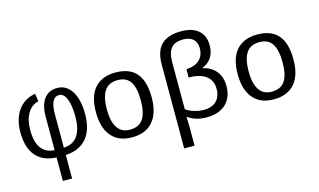

<svg xmlns="http://www.w3.org/2000/svg" viewBox="-104 -1044 2608 1570"><g transform="rotate(-15 1200.0 -259.0)"><path d="M574.7 -275.9Q574.7 -142.6 513.4 -70.1Q452.1 2.4 335.4 8.8V207.5H257.3V8.8Q143.6 3.4 84 -65.9Q24.4 -135.3 24.4 -266.1Q24.4 -377.9 76.4 -450.9Q128.4 -523.9 222.2 -540L232.4 -473.6Q172.9 -460 139.9 -404.3Q106.9 -348.6 106.9 -264.2Q106.9 -61 257.3 -53.2V-336.4Q257.3 -431.6 295.9 -485.4Q334.5 -539.1 407.2 -539.1Q485.4 -539.1 530 -468Q574.7 -397 574.7 -275.9ZM492.2 -276.9Q492.2 -370.1 470 -424.6Q447.8 -479 408.2 -479Q335.4 -479 335.4 -337.9V-53.2Q492.2 -59.6 492.2 -276.9Z M1135.7 -264.6Q1135.7 -131.3 1074.5 -60.8Q1013.2 9.8 897.5 9.8Q784.2 9.8 723.9 -61.5Q663.6 -132.8 663.6 -264.6Q663.6 -400.9 725.3 -469.5Q787.1 -538.1 900.4 -538.1Q1019.5 -538.1 1077.6 -470.2Q1135.7 -402.3 1135.7 -264.6ZM1043.5 -264.6Q1043.5 -369.6 1010 -421.4Q976.6 -473.1 901.9 -473.1Q826.2 -473.1 791 -420.4Q755.9 -367.7 755.9 -264.6Q755.9 -162.1 791 -108.6Q826.2 -55.2 896.5 -55.2Q974.1 -55.2 1008.8 -107.4Q1043.5 -159.7 1043.5 -264.6Z M1750.5 -197.8Q1750.5 -101.1 1692.6 -45.7Q1634.8 9.8 1527.3 9.8Q1438 9.8 1372.1 -36.1H1369.1Q1372.1 19.5 1372.1 62.5V207.5H1284.2V-501.5Q1284.2 -617.2 1339.8 -670.9Q1395.5 -724.6 1505.9 -724.6Q1602.1 -724.6 1653.1 -679.9Q1704.1 -635.3 1704.1 -554.2Q1704.1 -430.7 1595.2 -388.2Q1667.5 -374 1709 -324.2Q1750.5 -274.4 1750.5 -197.8ZM1619.6 -553.2Q1619.6 -601.1 1590.1 -628.4Q1560.5 -655.8 1506.8 -655.8Q1435.1 -655.8 1403.6 -617.9Q1372.1 -580.1 1372.1 -498.5V-100.1Q1403.3 -79.1 1443.6 -67.1Q1483.9 -55.2 1523.4 -55.2Q1592.3 -55.2 1629.4 -92.8Q1666.5 -130.4 1666.5 -196.3Q1666.5 -266.1 1616.2 -304.7Q1565.9 -343.3 1469.7 -343.3V-412.6Q1543.5 -418 1581.5 -453.6Q1619.6 -489.3 1619.6 -553.2Z M2335.9 -264.6Q2335.9 -131.3 2274.7 -60.8Q2213.4 9.8 2097.7 9.8Q1984.4 9.8 1924.1 -61.5Q1863.8 -132.8 1863.8 -264.6Q1863.8 -400.9 1925.5 -469.5Q1987.3 -538.1 2100.6 -538.1Q2219.7 -538.1 2277.8 -470.2Q2335.9 -402.3 2335.9 -264.6ZM2243.7 -264.6Q2243.7 -369.6 2210.2 -421.4Q2176.8 -473.1 2102.1 -473.1Q2026.4 -473.1 1991.2 -420.4Q1956.1 -367.7 1956.1 -264.6Q1956.1 -162.1 1991.2 -108.6Q2026.4 -55.2 2096.7 -55.2Q2174.3 -55.2 2209 -107.4Q2243.7 -159.7 2243.7 -264.6Z"/></g></svg>

Font: Cousine
Style: Regular
Weight: 400
Monospace: yes
Designer: Steve Matteson
Foundry: Ascender Corporation
Version: Version 1.20